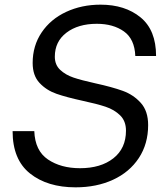

<svg xmlns="http://www.w3.org/2000/svg" viewBox="-20 -793 713 823"><path d="M34 -231H127Q130 -147 185.5 -109.5Q241 -72 323 -72Q412 -72 466 -114.5Q520 -157 520 -233Q520 -274 495 -298.5Q470 -323 432.5 -335.5Q395 -348 334 -361Q265 -376 222 -391Q179 -406 149.5 -437.5Q120 -469 120 -523Q120 -597 158.5 -654Q197 -711 263.5 -742Q330 -773 411 -773Q516 -773 582.5 -718.5Q649 -664 649 -553H560Q557 -626 511 -658.5Q465 -691 395 -691Q315 -691 265 -653Q215 -615 215 -550Q215 -515 238 -493.5Q261 -472 295 -460.5Q329 -449 388 -436Q461 -420 506.5 -403.5Q552 -387 583.5 -352Q615 -317 615 -257Q615 -176 575 -115.5Q535 -55 464.5 -22.5Q394 10 304 10Q183 10 108.5 -49.5Q34 -109 34 -231Z"/></svg>

Font: Open Sauce One
Style: Italic
Weight: 400
Italic angle: -10°
Designer: Alfredo Marco Pradil
Foundry: Creative Sauce Fz LLC
Version: Version 1.477